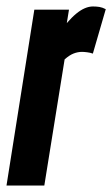

<svg xmlns="http://www.w3.org/2000/svg" viewBox="-36 -574 347 594"><path d="M177.4 -544 170.7 -502.6Q186.2 -520.5 199.9 -531.8Q213.5 -543 226.4 -548.5Q239.3 -554 251.5 -554Q262.5 -554 271.7 -552.5Q280.8 -551 291.2 -545.6L251.3 -408.2Q243 -411.2 233.5 -412.3Q223.9 -413.5 217.7 -413.5Q204.7 -413.5 191.8 -408.5Q178.8 -403.5 163.9 -390.2L101.1 0H-15.9L70.2 -544Z"/></svg>

Font: Georama ExtraCondensed Thin
Style: Italic
Weight: 100
Width: 2
Italic angle: -9°
Designer: Jean-Baptiste Levee
Foundry: Production Type
Version: Version 1.001